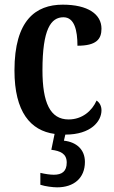

<svg xmlns="http://www.w3.org/2000/svg" viewBox="-20 -567 488 823"><path d="M225 236C296 236 344 197 344 127C344 74 308 42 254 36L260 10C371 10 415 -48 415 -94C415 -113 407 -127 394 -136C374 -91 332 -55 274 -55C195 -55 162 -127 162 -266C162 -442 198 -493 252 -493C299 -493 312 -437 312 -371C393 -371 415 -399 415 -444C415 -506 357 -547 249 -547C133 -547 42 -480 42 -265C42 -87 111 -7 214 7L200 75C238 80 266 91 266 130C266 168 245 182 211 182C195 182 174 179 153 174V225C174 232 207 236 225 236Z"/></svg>

Font: Noto Serif Armenian Condensed SemiBold
Style: Regular
Weight: 600
Width: 3
Designer: Monotype Design Team
Foundry: Monotype Imaging Inc.
Version: Version 2.008